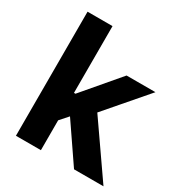

<svg xmlns="http://www.w3.org/2000/svg" viewBox="-170 -852 921 975"><g transform="rotate(30 290.0 -364.0)"><path d="M195.3 -336H217.4L396 -545.9H565.3L329.4 -272.1H294.9L195.3 -159.9ZM62.4 -727.5H208.8V0H62.4ZM239.5 -239.4 337.3 -343.3 575.8 0H403.1Z"/></g></svg>

Font: Raveo Variable
Style: Regular
Weight: 400
Designer: Jakub Foglar, Rasmus Andersson (Inter)
Foundry: Jakubfoglar.com
Version: Version 1.000;Glyphs 3.2.3 (3260)